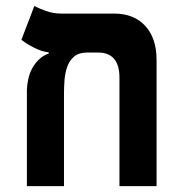

<svg xmlns="http://www.w3.org/2000/svg" viewBox="-20 -632 626 652"><path d="M511.7 -428.2V0H385.7V-367.7Q385.7 -453.6 313 -453.6H276.4Q247.6 -453.6 231.4 -439.7Q215.3 -425.8 208 -404.3Q200.7 -382.8 199 -359.1Q197.3 -335.4 197.3 -315.4V0H71.3V-324.7Q73.2 -375.5 93.8 -407.5Q114.3 -439.5 145.5 -450.2V-454.1Q120.6 -457 94 -470.9Q67.4 -484.9 52.7 -497.1L96.7 -611.8Q107.9 -605 134 -595.5Q160.2 -585.9 187 -585.9H367.7Q434.6 -585.9 473.1 -544.2Q511.7 -502.4 511.7 -428.2Z"/></svg>

Font: Cascadia Mono PL
Style: Bold
Weight: 700
Monospace: yes
Designer: Aaron Bell
Foundry: Saja Typeworks
Version: Version 2404.023; ttfautohint (v1.8.4)